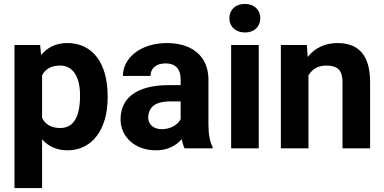

<svg xmlns="http://www.w3.org/2000/svg" viewBox="-20 -758 1964 981"><path d="M54 203H195V-46C228 -9 272 10 325 10C450 10 530 -96 530 -259V-267C530 -436 453 -538 324 -538C269 -538 224 -518 190 -477L185 -528H54ZM287 -423C352 -423 389 -367 389 -270C389 -159 355 -104 288 -104C243 -104 212 -121 195 -156V-373C212 -406 242 -423 287 -423Z M776 10C831 10 875 -9 909 -47C912 -28 917 -13 923 0H1066V-8C1052 -34 1045 -72 1045 -122V-351C1045 -470 962 -538 833 -538C701 -538 608 -464 608 -370H749C749 -409 778 -434 825 -434C880 -434 903 -402 903 -353V-323H838C682 -322 596 -260 596 -148C596 -57 672 10 776 10ZM737 -159 738 -167C743 -216 780 -240 851 -240H903V-149C887 -118 848 -98 807 -98C763 -98 737 -123 737 -159Z M1302 -528H1161V0H1302ZM1152 -665C1152 -622 1184 -592 1232 -592C1279 -592 1310 -622 1310 -665C1310 -708 1279 -738 1231 -738C1183 -738 1152 -708 1152 -665Z M1415 0H1556V-373C1576 -406 1606 -423 1646 -423C1706 -423 1730 -398 1730 -338V0H1871V-341C1870 -472 1816 -538 1704 -538C1641 -538 1590 -514 1552 -467L1548 -528H1415Z"/></svg>

Font: Noto Sans KR Bold
Style: Regular
Weight: 700
Designer: Ryoko NISHIZUKA  (kana & ideographs); Paul D. Hunt (Latin, Greek & Cyrillic); Wenlong ZHANG  (bopomofo); Sandoll Communi
Foundry: Adobe Systems Incorporated
Version: Version 1.004;PS 1.004;hotconv 1.0.82;makeotf.lib2.5.63406